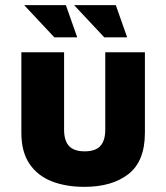

<svg xmlns="http://www.w3.org/2000/svg" viewBox="-20 -711 646 746"><path d="M308 15Q236 15 181 -6.5Q126 -28 94.5 -74.5Q63 -121 63 -195V-508H229V-207Q229 -165 248 -144Q267 -123 309 -123Q351 -123 370 -144Q389 -165 389 -207V-508H543V-195Q543 -85 479.5 -35Q416 15 308 15ZM191 -566 74 -691H236L280 -566ZM385 -566 268 -691H430L474 -566Z"/></svg>

Font: Maven Pro ExtraBold
Style: Regular
Weight: 800
Designer: Joe Prince
Foundry: Joe Prince
Version: Version 2.100